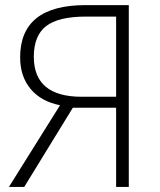

<svg xmlns="http://www.w3.org/2000/svg" viewBox="-20 -734 627 754"><path d="M112.8 -511.2Q112.8 -354 300.8 -354H436V-668.9H317.9Q210 -668.9 161.4 -631.6Q112.8 -594.2 112.8 -511.2ZM59.1 -508.8Q59.1 -713.9 315.9 -713.9H485.8V0H436V-311H266.1L75.2 0H15.1L215.8 -320.8Q141.1 -335.4 100.1 -384.8Q59.1 -434.1 59.1 -508.8Z"/></svg>

Font: OpenSans-Light
Style: Regular
Weight: 300
Foundry: Ascender Corporation
Version: Version 1.10